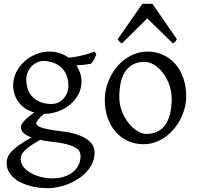

<svg xmlns="http://www.w3.org/2000/svg" viewBox="-20 -738 1031 1002"><path d="M336.9 -293Q336.9 -318.8 328.4 -342Q319.8 -365.2 303 -382.6Q286.1 -399.9 261 -409.9Q235.8 -419.9 203.1 -419.9Q190.9 -419.9 176 -413.6Q161.1 -407.2 147.9 -395Q134.8 -382.8 126 -364.3Q117.2 -345.7 117.2 -321.8Q117.2 -295.9 125.2 -272.7Q133.3 -249.5 149.7 -232.4Q166 -215.3 191.2 -205.3Q216.3 -195.3 251 -195.3Q265.1 -195.3 280.5 -201.4Q295.9 -207.5 308.3 -220Q320.8 -232.4 328.9 -250.5Q336.9 -268.6 336.9 -293ZM252.9 2Q234.4 0 218.8 -2.4Q203.1 -4.9 189.5 -7.8Q154.3 11.2 134 26.4Q113.8 41.5 103.5 53.5Q93.3 65.4 90.6 75.2Q87.9 85 87.9 92.8Q87.9 113.3 101.6 131.6Q115.2 149.9 138.2 163.3Q161.1 176.8 191.4 184.8Q221.7 192.9 254.9 192.9Q287.6 192.9 314.5 184.1Q341.3 175.3 360.4 159.9Q379.4 144.5 389.9 123.3Q400.4 102.1 400.4 76.7Q400.4 63 394 51.5Q387.7 40 371.1 30.8Q354.5 21.5 325.9 14.2Q297.4 6.8 252.9 2ZM405.3 -313Q405.3 -275.4 388.4 -244.4Q371.6 -213.4 344.2 -191.2Q316.9 -168.9 282.2 -156.5Q247.6 -144 211.9 -144H210Q186.5 -124.5 177.7 -111.6Q168.9 -98.6 168.9 -95.7Q168.9 -89.8 174.1 -84.2Q179.2 -78.6 193.1 -73.5Q207 -68.4 231.4 -63.2Q255.9 -58.1 293.9 -53.7Q347.2 -47.9 381.8 -36.1Q416.5 -24.4 437 -9Q457.5 6.3 465.6 23.9Q473.6 41.5 473.6 58.6Q473.6 85.4 463.4 109.6Q453.1 133.8 435.5 154.3Q418 174.8 394 191.4Q370.1 208 342.8 219.7Q315.4 231.4 286.1 237.8Q256.8 244.1 228 244.1Q205.1 244.1 180.7 241Q156.2 237.8 132.3 231Q108.4 224.1 87.2 213.6Q65.9 203.1 49.8 188.2Q33.7 173.3 24.2 154.5Q14.6 135.7 14.6 111.8Q14.6 99.1 19.3 85.2Q23.9 71.3 38.1 55.2Q52.2 39.1 77.6 20.5Q103 2 145 -20.5Q113.3 -31.7 101.1 -45.9Q88.9 -60.1 88.9 -74.7Q88.9 -78.6 91.3 -85.2Q93.8 -91.8 101.3 -101.3Q108.9 -110.8 122.8 -123Q136.7 -135.3 159.2 -150.9Q134.3 -157.7 114 -170.7Q93.8 -183.6 79.3 -201.9Q64.9 -220.2 56.9 -243.4Q48.8 -266.6 48.8 -293.9Q48.8 -329.6 64.9 -361.6Q81.1 -393.6 107.4 -417.2Q133.8 -440.9 167.5 -454.8Q201.2 -468.8 236.8 -468.8Q266.1 -468.8 291.7 -460.4Q317.4 -452.1 338.4 -437Q363.8 -439.5 384.3 -443.4Q404.8 -447.3 421.1 -451.7Q437.5 -456.1 450.2 -460.4Q462.9 -464.8 473.1 -468.8L482.9 -454.1Q477.1 -440.4 471.7 -429Q466.3 -417.5 455.1 -405.3Q436.5 -401.9 418.7 -399.9Q400.9 -397.9 378.4 -397Q391.1 -378.4 398.2 -357.4Q405.3 -336.4 405.3 -313Z M876 -222.2Q876 -260.7 863.3 -295.7Q850.6 -330.6 830.6 -357.2Q810.5 -383.8 785.2 -399.4Q759.8 -415 734.9 -415Q697.8 -415 672.4 -400.9Q647 -386.7 631.6 -362.1Q616.2 -337.4 609.4 -303.7Q602.5 -270 602.5 -231Q602.5 -192.4 616.2 -157.5Q629.9 -122.6 650.6 -96.2Q671.4 -69.8 696.3 -54.4Q721.2 -39.1 743.7 -39.1Q778.3 -39.1 803.2 -52Q828.1 -64.9 844.2 -88.9Q860.4 -112.8 868.2 -146.5Q876 -180.2 876 -222.2ZM951.7 -236.8Q951.7 -204.1 943.4 -172.9Q935.1 -141.6 920.4 -113.8Q905.8 -85.9 885.3 -62.3Q864.7 -38.6 840.1 -21.5Q815.4 -4.4 787.6 5.1Q759.8 14.6 730 14.6Q683.6 14.6 646.2 -2.9Q608.9 -20.5 582.3 -51.3Q555.7 -82 541.3 -124.5Q526.9 -167 526.9 -216.8Q526.9 -249 534.9 -280.3Q543 -311.5 557.4 -339.6Q571.8 -367.7 592 -391.4Q612.3 -415 637 -432.1Q661.6 -449.2 690.2 -459Q718.8 -468.8 749 -468.8Q794.9 -468.8 832.3 -451.2Q869.6 -433.6 896.2 -402.6Q922.9 -371.6 937.3 -329.1Q951.7 -286.6 951.7 -236.8ZM903.3 -533.2Q897.5 -523.9 894 -519.5Q890.6 -515.1 882.3 -511.2L748.5 -642.1L616.2 -511.2Q612.3 -513.2 609.6 -515.1Q606.9 -517.1 604.7 -519.5Q602.5 -522 600.1 -525.4Q597.7 -528.8 594.2 -533.2L723.1 -718.3H775.4Z"/></svg>

Font: Gentium Plus APac
Style: Regular
Weight: 400
Designer: J. Victor Gaultney, Annie Olsen, Iska Routamaa, Becca Hirsbrunner
Foundry: SIL International
Version: Version 5.000